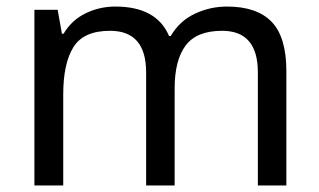

<svg xmlns="http://www.w3.org/2000/svg" viewBox="-20 -566 975 586"><path d="M673 -546Q764 -546 809 -499.5Q854 -453 854 -349V0H767V-345Q767 -472 658 -472Q580 -472 546.5 -427Q513 -382 513 -296V0H426V-345Q426 -472 316 -472Q235 -472 204 -422Q173 -372 173 -278V0H85V-536H156L169 -463H174Q199 -505 241.5 -525.5Q284 -546 332 -546Q458 -546 496 -456H501Q528 -502 574.5 -524Q621 -546 673 -546Z"/></svg>

Font: Noto Sans Bengali UI
Style: Regular
Weight: 400
Designer: Jelle Bosma - Monotype Design Team
Foundry: Monotype Imaging Inc.
Version: Version 2.003; ttfautohint (v1.8.4.7-5d5b)